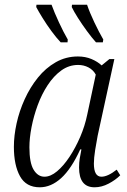

<svg xmlns="http://www.w3.org/2000/svg" viewBox="-20 -786 538 816"><path d="M149 10Q91 10 65 -37Q39 -84 39 -162Q39 -209 50.5 -261.5Q62 -314 85 -364.5Q108 -415 141 -456Q174 -497 217 -521.5Q260 -546 311 -546Q343 -546 369 -535Q395 -524 412 -508L445 -535H466L395 -209Q390 -184 384.5 -149Q379 -114 379 -91Q379 -35 411 -35Q438 -35 476 -65L491 -41Q471 -21 441.5 -5.5Q412 10 382 10Q316 10 316 -74Q316 -95 319 -113Q322 -131 326 -151H321Q283 -68 240 -29Q197 10 149 10ZM169 -35Q195 -35 222.5 -58Q250 -81 275.5 -119.5Q301 -158 321 -204.5Q341 -251 351 -300L387 -469Q376 -489 356 -499.5Q336 -510 312 -510Q273 -510 240.5 -486.5Q208 -463 182.5 -424Q157 -385 140 -338.5Q123 -292 114 -245.5Q105 -199 105 -160Q105 -94 123 -64.5Q141 -35 169 -35ZM388 -606Q370 -626 349.5 -654Q329 -682 311.5 -709.5Q294 -737 285 -756L286 -766H350Q361 -733 381 -691Q401 -649 419 -618L417 -606ZM238 -606Q219 -626 198.5 -654Q178 -682 161 -709.5Q144 -737 134 -756L135 -766H199Q211 -733 230.5 -691Q250 -649 268 -618L267 -606Z"/></svg>

Font: Noto Serif SemiCondensed Light
Style: Italic
Weight: 300
Width: 4
Italic angle: -12°
Designer: Monotype Design Team
Foundry: Monotype Imaging Inc.
Version: Version 2.013; ttfautohint (v1.8.4.7-5d5b)